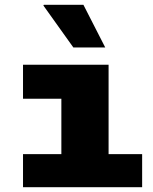

<svg xmlns="http://www.w3.org/2000/svg" viewBox="-20 -781 640 801"><path d="M236 0V-369H76V-511H433V0ZM76 0V-138H573V0ZM286 -583 161 -758 163 -761H328L419 -583Z"/></svg>

Font: Chivo Mono Black
Style: Regular
Weight: 900
Designer: Hector Gatti
Foundry: Omnibus-Type
Version: Version 1.008